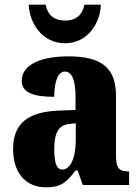

<svg xmlns="http://www.w3.org/2000/svg" viewBox="-20 -791 594 821"><path d="M258 -606C357 -606 410 -696 411 -771H341C331 -723 301 -703 258 -703C215 -703 185 -723 175 -771H103C105 -696 158 -606 258 -606ZM176 10C239 10 263 -9 303 -62H312L334 0H532V-58H528C488 -58 476 -74 476 -128V-381C476 -506 408 -550 272 -550C164 -550 73 -519 73 -446C73 -397 118 -377 212 -377C212 -447 230 -485 257 -485C288 -485 303 -449 303 -374V-321L231 -318C101 -313 36 -264 36 -154C36 -42 99 10 176 10ZM246 -66C222 -66 212 -96 212 -151C212 -221 228 -256 277 -261L304 -264V-191C304 -116 281 -66 246 -66Z"/></svg>

Font: Noto Serif Khmer Condensed Black
Style: Regular
Weight: 900
Width: 3
Designer: Danh Hong and the Monotype Design Team
Foundry: Monotype Imaging Inc.
Version: Version 2.004